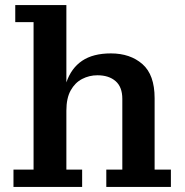

<svg xmlns="http://www.w3.org/2000/svg" viewBox="-20 -735 726 755"><path d="M33 0V-68H112V-648H40V-715H241V-411Q260 -467 303 -496Q346 -525 416 -525Q492 -525 540 -483Q588 -441 588 -349V-68H652V0H398V-68H461V-346Q461 -393 434.5 -416Q408 -439 363 -439Q331 -439 303 -424.5Q275 -410 258 -379.5Q241 -349 241 -300V-68H303V0Z"/></svg>

Font: Montagu Slab 16pt Medium
Style: Regular
Weight: 500
Designer: Florian Karsten
Foundry: Florian Karsten
Version: Version 1.000; ttfautohint (v1.8.3)